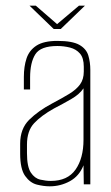

<svg xmlns="http://www.w3.org/2000/svg" viewBox="-20 -649 392 676"><path d="M155 7Q134 7 110 1Q86 -5 68.5 -29.5Q51 -54 51 -108V-143Q51 -196 83 -227.5Q115 -259 164 -285Q200 -304 224.5 -319Q249 -334 262 -352Q275 -370 275 -397V-414Q275 -445 261.5 -460.5Q248 -476 226.5 -481.5Q205 -487 182 -487Q123 -487 104.5 -458Q86 -429 86 -376V-334H64V-378Q64 -415 73.5 -443.5Q83 -472 108.5 -488.5Q134 -505 182 -505Q235 -505 259.5 -491Q284 -477 291 -453.5Q298 -430 298 -403V0H275L274 -67Q259 -29 226 -11Q193 7 155 7ZM159 -12Q218 -12 246 -52Q274 -92 274 -157V-338Q260 -317 230.5 -300Q201 -283 170 -267Q125 -242 100 -215Q75 -188 75 -140V-110Q75 -62 88.5 -41.5Q102 -21 122 -16.5Q142 -12 159 -12ZM169 -547 84 -629H106L181 -564L258 -629H279L194 -547Z"/></svg>

Font: Alumni Sans Thin Thin
Style: Regular
Weight: 250
Version: Version 1.018